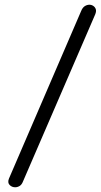

<svg xmlns="http://www.w3.org/2000/svg" viewBox="-20 -792 426 812"><path d="M44 0Q30 0 20.5 -10Q11 -20 18 -37L323 -745Q329 -760 338.5 -766Q348 -772 358 -772Q367 -772 374.5 -767Q382 -762 385 -753.5Q388 -745 383 -732L77 -24Q72 -11 63 -5.5Q54 0 44 0Z"/></svg>

Font: Edu VIC WA NT Beginner
Style: Regular
Weight: 400
Designer: Tina and Corey Anderson
Foundry: Google for Education
Version: Version 1.003